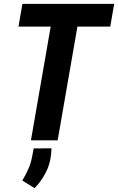

<svg xmlns="http://www.w3.org/2000/svg" viewBox="-20 -731 615 1000"><path d="M403.8 -710.9 280.3 0H141.1L264.6 -710.9ZM574.7 -710.9 554.2 -592.3H76.2L96.7 -710.9ZM248.5 41.5 245.6 76.2Q240.7 125 217.5 169.4Q194.3 213.9 160.2 249L96.2 209.5Q114.3 179.2 127.7 148.9Q141.1 118.7 147.5 84L155.3 42Z"/></svg>

Font: Roboto Condensed
Style: Bold Italic
Weight: 700
Italic angle: -12°
Designer: Christian Robertson
Foundry: Google
Version: Version 3.0